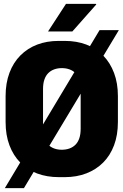

<svg xmlns="http://www.w3.org/2000/svg" viewBox="-20 -908 640 995"><path d="M285 10Q223 10 172.5 -9Q122 -28 85.5 -65Q49 -102 29 -155Q9 -208 9 -276V-410Q9 -477 29 -530.5Q49 -584 86 -621Q123 -658 173 -677Q223 -696 284 -696H316Q377 -696 427.5 -677Q478 -658 514.5 -620.5Q551 -583 571 -530Q591 -477 591 -410V-276Q591 -208 571 -155Q551 -102 514.5 -65.5Q478 -29 427.5 -9.5Q377 10 316 10ZM300 -132Q322 -132 340 -138.5Q358 -145 371 -158Q384 -171 391 -191.5Q398 -212 398 -241V-446Q398 -475 391 -495.5Q384 -516 371 -529Q358 -542 340 -548.5Q322 -555 300 -555Q279 -555 261 -548.5Q243 -542 230 -529Q217 -516 210 -495.5Q203 -475 203 -446V-241Q203 -212 210 -191.5Q217 -171 230 -158Q243 -145 261 -138.5Q279 -132 300 -132ZM5 67 496 -752H596L104 67ZM229 -745 322 -888H477L479 -885L355 -745Z"/></svg>

Font: Chivo Mono ExtraBold
Style: Regular
Weight: 800
Monospace: yes
Designer: Hector Gatti
Foundry: Omnibus-Type
Version: Version 1.008